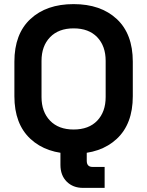

<svg xmlns="http://www.w3.org/2000/svg" viewBox="-20 -734 716 934"><path d="M338 14Q206 14 128 -58.5Q50 -131 50 -266V-434Q50 -569 128 -641.5Q206 -714 338 -714Q470 -714 548 -641.5Q626 -569 626 -434V-266Q626 -131 548 -58.5Q470 14 338 14ZM338 -104Q412 -104 453 -147Q494 -190 494 -262V-438Q494 -510 453 -553Q412 -596 338 -596Q265 -596 223.5 -553Q182 -510 182 -438V-262Q182 -190 223.5 -147Q265 -104 338 -104ZM384 180Q335 180 304.5 149.5Q274 119 274 68V0H402V48Q402 78 430 78H489V180Z"/></svg>

Font: Space Grotesk
Style: Bold
Weight: 700
Designer: Florian Karsten
Foundry: Florian Karsten
Version: Version 2.000